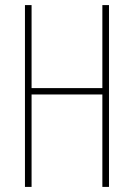

<svg xmlns="http://www.w3.org/2000/svg" viewBox="-20 -734 526 754"><path d="M408 0V-714H382V-388H104V-714H78V0H104V-363H382V0Z"/></svg>

Font: Noto Sans Armenian ExtraCondensed Thin
Style: Regular
Weight: 100
Width: 2
Designer: Monotype Design Team
Foundry: Monotype Imaging Inc.
Version: Version 2.008